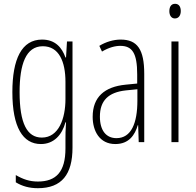

<svg xmlns="http://www.w3.org/2000/svg" viewBox="-20 -747 1030 1009"><path d="M201 -539C94 -539 45 -437 45 -263C45 -78 100 10 195 10C263 10 306 -38 324 -104H327C324 -65 324 -37 324 -8V33C324 156 275 207 179 207C135 207 101 195 63 173V211C97 232 135 242 179 242C305 242 361 169 361 29V-529H332L327 -445H324C306 -496 271 -539 201 -539ZM205 -504C290 -504 324 -423 324 -317V-226C324 -125 289 -24 200 -24C122 -24 83 -99 83 -263C83 -409 116 -504 205 -504Z M614 -539C577 -539 536 -527 502 -506L516 -476C553 -498 586 -506 612 -506C675 -506 701 -468 701 -356V-308L640 -302C530 -291 467 -238 467 -133C467 -59 503 10 586 10C658 10 689 -38 704 -89H706L709 0H738V-359C738 -487 702 -539 614 -539ZM642 -272 702 -278V-218C702 -100 670 -21 592 -21C538 -21 505 -61 505 -134C505 -218 549 -262 642 -272Z M900 -727C878 -727 870 -709 870 -688C870 -667 880 -650 899 -650C918 -650 930 -665 930 -689C930 -709 922 -727 900 -727ZM918 -529H881V0H918Z"/></svg>

Font: Noto Sans Georgian ExtraCondensed ExtraLight
Style: Regular
Weight: 200
Width: 2
Designer: Monotype Design Team, Akaki Razmadze
Foundry: Google LLC
Version: Version 2.005